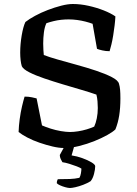

<svg xmlns="http://www.w3.org/2000/svg" viewBox="-20 -740 686 960"><path d="M300 0Q275 0 243 -7.5Q211 -15 177.5 -26.5Q144 -38 116.5 -52.5Q89 -67 73 -80Q74 -111 78.5 -144.5Q83 -178 90 -208Q97 -238 103 -257Q123 -257 139.5 -253.5Q156 -250 163 -248L190 -113Q208 -105 233 -97Q258 -89 284.5 -84.5Q311 -80 330 -80Q348 -80 370.5 -83.5Q393 -87 414.5 -93.5Q436 -100 451 -107Q459 -124 464 -148.5Q469 -173 469 -200Q469 -215 467.5 -233.5Q466 -252 462 -267Q431 -278 386.5 -291Q342 -304 293.5 -318.5Q245 -333 201 -348Q157 -363 126.5 -378.5Q96 -394 89 -409Q85 -422 83 -440Q81 -458 81 -477Q81 -519 88.5 -563Q96 -607 107 -630Q126 -645 155.5 -661Q185 -677 219 -690Q253 -703 286 -711.5Q319 -720 344 -720Q382 -720 422.5 -711Q463 -702 498.5 -688Q534 -674 557 -658Q556 -637 553 -612.5Q550 -588 546 -563Q542 -538 537 -517.5Q532 -497 528 -484Q509 -484 491.5 -488Q474 -492 465 -496L443 -621Q427 -627 407.5 -632Q388 -637 366.5 -640Q345 -643 323 -643Q305 -643 286 -641Q267 -639 248.5 -634.5Q230 -630 212 -624Q203 -605 199.5 -577.5Q196 -550 196 -522Q196 -504 197 -490Q198 -476 199 -465Q224 -455 268 -442.5Q312 -430 363 -416Q414 -402 460.5 -386.5Q507 -371 539 -354.5Q571 -338 575 -321Q579 -308 580.5 -291Q582 -274 582 -248Q582 -200 576 -162.5Q570 -125 557 -93Q545 -81 517.5 -65.5Q490 -50 453 -35Q416 -20 376 -10Q336 0 300 0ZM330 200Q321 200 306.5 196Q292 192 280 186.5Q268 181 264 176Q264 168 266 163Q268 158 269 156Q303 156 329 155Q355 154 377 149Q382 141 384.5 127Q387 113 387 103Q380 98 363 91.5Q346 85 326.5 79Q307 73 292 71Q288 65 283.5 55Q279 45 279 35Q290 15 297.5 1Q305 -13 320 -37H359L338 37Q365 41 392.5 51Q420 61 438 72Q456 83 456 91Q456 107 450 130Q444 153 433 166Q417 176 396 184Q375 192 357 196Q339 200 330 200Z"/></svg>

Font: Texturina Medium 12pt Medium
Style: Regular
Weight: 500
Version: Version 1.002